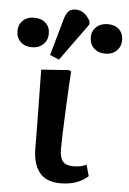

<svg xmlns="http://www.w3.org/2000/svg" viewBox="-126 -847 607 902"><g transform="rotate(5 177.0 -395.5)"><path d="M136.2 -564 92.8 -582 142.1 -756.8Q148.4 -778.8 159.9 -792Q171.4 -805.2 193.8 -805.2Q236.8 -805.2 263.2 -756.8L264.2 -741.2ZM2.9 -610.8Q-29.3 -610.8 -49.6 -630.4Q-69.8 -649.9 -69.8 -681.2Q-69.8 -711.4 -49.6 -730.7Q-29.3 -750 2.9 -750Q37.6 -750 57.9 -731.2Q78.1 -712.4 78.1 -681.2Q78.1 -650.4 57.4 -630.6Q36.6 -610.8 2.9 -610.8ZM350.1 -610.8Q316.9 -610.8 296.4 -630.4Q275.9 -649.9 275.9 -681.2Q275.9 -711.4 296.6 -730.7Q317.4 -750 350.1 -750Q384.3 -750 404.1 -731.2Q423.8 -712.4 423.8 -681.2Q423.8 -650.4 403.3 -630.6Q382.8 -610.8 350.1 -610.8ZM193.8 14.2Q125 14.2 93.5 -26.6Q62 -67.4 62 -139.2Q62 -214.4 57.1 -509.8L186 -519L198.2 -514.2Q194.8 -474.6 188.5 -337.9Q182.1 -201.2 182.1 -147Q182.1 -106.9 196.5 -88.9Q210.9 -70.8 247.1 -70.8Q284.2 -70.8 308.1 -84L323.2 -30.8Q274.4 14.2 193.8 14.2Z"/></g></svg>

Font: Literata Book SemiBold
Style: Regular
Weight: 600
Designer: Latin by Veronika Burian and Jose Scaglione. Greek by Irene Vlachou. Cyrillic by Vera Evstafieva
Foundry: TypeTogether
Version: Version 2.003;PS 002.003;hotconv 1.0.88;makeotf.lib2.5.64775